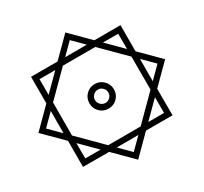

<svg xmlns="http://www.w3.org/2000/svg" viewBox="-122 -866 1229 1159"><g transform="rotate(15 492.0 -286.5)"><path d="M365.7 27.8H180.7V-157.2L49.8 -288.1L180.7 -418.5V-600.1H362.3L490.7 -729L619.1 -600.1H804.2V-415L935.1 -284.7L804.2 -153.8V27.8H622.6L493.7 156.2ZM415.5 -600.1H566.4L490.7 -675.3ZM766.6 -452.6V-562.5H657.2ZM218.3 -455.6 324.7 -562.5H218.3ZM218.3 -402.8V-172.9L380.4 -9.8H606.9L766.6 -169.9V-399.9L604 -562.5H377.9ZM406.7 -284.7Q406.7 -319.8 431.9 -345Q457 -370.1 492.2 -370.1Q527.3 -370.1 552.7 -345Q578.1 -319.8 578.1 -284.7Q578.1 -249.5 552.7 -224.1Q527.3 -198.7 492.2 -198.7Q457 -198.7 431.9 -224.1Q406.7 -249.5 406.7 -284.7ZM180.7 -365.2 103 -287.6 180.7 -210ZM804.2 -362.8V-207.5L881.8 -285.2ZM445.8 -284.7Q445.8 -265.1 459.2 -252Q472.7 -238.8 492.2 -238.8Q511.7 -238.8 525.1 -252Q538.6 -265.1 538.6 -284.7Q538.6 -304.2 525.1 -317.6Q511.7 -331.1 492.2 -331.1Q472.7 -331.1 459.2 -317.6Q445.8 -304.2 445.8 -284.7ZM218.3 -119.6V-9.8H327.6ZM660.2 -9.8H766.6V-116.7ZM569.3 27.8H418L493.7 103Z"/></g></svg>

Font: Vazirmatn RD
Style: Regular
Weight: 400
Designer: Saber Rastikerdar
Foundry: Saber Rastikerdar
Version: Version 32.102